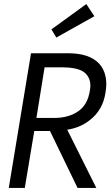

<svg xmlns="http://www.w3.org/2000/svg" viewBox="-20 -921 541 941"><path d="M452 0H360L225 -279H148L101.5 0H23L132 -660H313Q415.5 -660 463 -612Q500.5 -573.5 501 -509.5Q501 -489.5 497 -467Q484 -380.5 418.5 -331Q370.5 -294 309.5 -285.5ZM246.5 -343Q315.5 -343 362.5 -375Q409.5 -407 420 -475Q423 -490 423 -503Q423 -518 418.5 -530.5Q410.5 -553.5 392.5 -566.8Q374.5 -580 346.8 -585.5Q319 -591 286.5 -591H198.5L158.5 -343ZM256 -737 232 -777 403 -901 442.5 -841.5Z"/></svg>

Font: Lucymar Sans
Style: Italic
Weight: 400
Italic angle: -10°
Foundry: The League of Moveable Type (original font) / Main changes by Cristiano Sobral with portions from Mirco Monsees
Version: Version 2.00;August 30, 2020;FontCreator 13.0.0.2681 64-bit